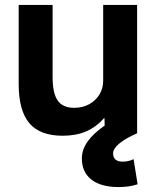

<svg xmlns="http://www.w3.org/2000/svg" viewBox="-20 -540 645 778"><path d="M233.8 10Q142 10 98.8 -41Q55.7 -91.9 55.7 -200V-520H193.2V-226.8Q193.2 -162.4 213.7 -132.7Q234.2 -103.1 280.2 -103.1Q314.9 -103.1 341.4 -117.7Q367.8 -132.2 383 -157.1Q398.1 -181.9 398.1 -213.6V-520H535.6V0H404.8L403.4 -61.1H401.3Q369.7 -25 328.9 -7.5Q288.1 10 233.8 10ZM460.6 218Q389 218 350.3 187.7Q311.7 157.3 311.7 102Q311.7 66 335.5 32.7Q359.4 -0.6 408 -34L535.6 0Q488.3 20.7 463.3 41.7Q438.3 62.7 438.3 81Q438.3 115 477.3 115Q500.3 115 521.3 105L537.6 206.7Q504 218 460.6 218Z"/></svg>

Font: M PLUS 1 Thin
Style: Regular
Weight: 100
Designer: Coji Morishita
Foundry: UNDERFOREST DESIGN
Version: Version 1.001